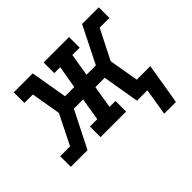

<svg xmlns="http://www.w3.org/2000/svg" viewBox="-166 -717 1073 1073"><g transform="rotate(-45 370.5 -180.5)"><path d="M663 159H570L596 0H514L477 -218H403L381 -84H428V0H226V-84H284L306 -218H233L123 0H-9V-84H69L157 -260L127 -436H60V-520H210L247 -302H320L343 -436H296V-520H497V-436H439L417 -302H491L600 -520H732V-436H655L566 -260L596 -84H703Z"/></g></svg>

Font: Iosevka Etoile Medium Oblique
Style: Regular
Weight: 500
Italic angle: -9°
Designer: Belleve Invis
Foundry: Belleve Invis
Version: Version 15.5.2; ttfautohint (v1.8.4)